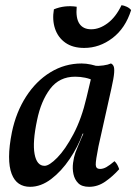

<svg xmlns="http://www.w3.org/2000/svg" viewBox="-20 -712 526 741"><path d="M408 -467Q414 -465 418 -457.5Q422 -450 420.5 -430.5Q419 -411 410 -371L360 -147Q349 -92 349.5 -76Q350 -60 366 -60Q378 -60 390.5 -67Q403 -74 422 -90Q429 -83 433 -75.5Q437 -68 440 -59Q415 -31 386 -11Q357 9 324 9Q296 9 282 -5Q268 -19 263.5 -40Q259 -61 262 -83.5Q265 -106 271 -123Q275 -133 281.5 -149Q288 -165 295 -181Q302 -197 306 -205L342 -346L345 -458Q361 -457 379 -459.5Q397 -462 408 -467ZM360 -454 343 -400Q328 -408 309 -412Q290 -416 270 -416Q209 -416 173.5 -369Q138 -322 123 -248Q105 -163 113.5 -117.5Q122 -72 152 -72Q170 -72 201 -103.5Q232 -135 263.5 -194.5Q295 -254 314 -336L333 -416L380 -409L325 -196H299Q281 -146 249 -98.5Q217 -51 177.5 -21Q138 9 96 9Q71 9 53 -3Q35 -15 25 -41Q15 -67 15 -107Q15 -147 26 -202Q42 -279 80.5 -339Q119 -399 174.5 -433Q230 -467 295 -467Q312 -467 331 -463Q350 -459 360 -454ZM305 -527Q261 -527 232.5 -547Q204 -567 192.5 -601Q181 -635 188 -676Q229 -693 276 -686Q272 -642 286.5 -620.5Q301 -599 332 -599Q364 -599 395.5 -622.5Q427 -646 449 -692Q458 -691 469 -686Q480 -681 486 -673Q464 -603 414 -565Q364 -527 305 -527Z"/></svg>

Font: Vollkorn
Style: Italic
Weight: 400
Italic angle: -11°
Designer: Friedrich Althausen
Foundry: Friedrich Althausen
Version: Version 5.001